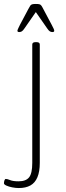

<svg xmlns="http://www.w3.org/2000/svg" viewBox="-38 -738 334 970"><path d="M57 212Q41 212 23.5 208.5Q6 205 -6 199.5Q-18 194 -18 188Q-18 185 -17.5 181.5Q-17 178 -16 174.5Q-15 171 -13 168.5Q-11 166 -9 166Q-1 166 13.5 172Q28 178 56 178Q93 178 109 158Q125 138 125 85V-513Q125 -519 129 -522Q133 -525 141 -525H147Q155 -525 159 -522Q163 -519 163 -513V85Q163 129 151 157.5Q139 186 115.5 199Q92 212 57 212ZM59 -576Q55 -576 52.5 -577.5Q50 -579 50 -583Q50 -586 55 -596.5Q60 -607 63 -613L105 -692Q111 -704 115 -709.5Q119 -715 125.5 -716.5Q132 -718 143 -718Q155 -718 161 -716.5Q167 -715 171 -709.5Q175 -704 181 -692L223 -613Q230 -600 233 -593Q236 -586 236 -583Q236 -579 233.5 -577.5Q231 -576 227 -576Q220 -576 214 -579.5Q208 -583 200 -595L143 -677L86 -595Q78 -583 72 -579.5Q66 -576 59 -576Z"/></svg>

Font: Asap Thin
Style: Regular
Weight: 250
Designer: Pablo Cosgaya
Foundry: Omnibus-Type
Version: Version 3.001